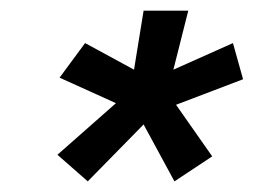

<svg xmlns="http://www.w3.org/2000/svg" viewBox="-20 -664 477 361"><path d="M145 -323 88 -373 198 -470 92 -518 140 -583 232 -533 250 -644H334L306 -533L418 -583L437 -515L311 -467L379 -370L308 -323L250 -430Z"/></svg>

Font: Kanit
Style: Italic
Weight: 400
Italic angle: -12°
Designer: Katatrad Team
Foundry: CadsonDemak
Version: Version 2.000; ttfautohint (v1.8.3)